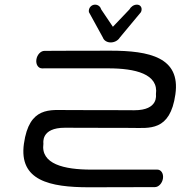

<svg xmlns="http://www.w3.org/2000/svg" viewBox="-20 -793 765 813"><path d="M268.9 -326.9C192.7 -326.9 103.7 -343.6 81.3 -184.5C59.4 -28.3 190.7 0 357.3 0C523.9 0 636 -0.7 636 -0.7C651.5 -0.7 667.2 -16.9 670.1 -37.8C673 -58.7 661.8 -74.8 646.3 -74.8C646.3 -74.8 481.9 -74.8 366.3 -74.8C250.6 -74.8 151.7 -98.6 163.8 -184.5C164.1 -186.4 151.2 -252.3 255.4 -252.1C255.9 -252.3 367.7 -251.4 535.2 -251.4C611.4 -251.4 700.4 -234.8 722.7 -393.9C744.7 -550 613.4 -578.4 446.8 -578.4C280.1 -578.4 168.1 -577.6 168.1 -577.6C152.6 -577.6 136.9 -561.5 134 -540.6C131.1 -519.7 142.3 -503.5 157.8 -503.5C157.8 -503.5 322.2 -503.6 437.8 -503.6C553.4 -503.6 652.3 -479.8 640.3 -393.9C640 -392 652.9 -326 548.7 -326.2C548.7 -326.2 436.3 -326.9 268.9 -326.9ZM448.7 -613.3C463.4 -613.3 478.9 -620.3 487.3 -633.9C496 -644.2 575.4 -739.9 575.4 -739.9L576.8 -741.5L577.6 -743.5C580.9 -751.4 580.6 -760.5 575.2 -766.8C571.5 -771.1 565.8 -773.3 559.7 -773.3C546.3 -773.3 534.3 -764.6 527.8 -752.8L458 -679.6L408.7 -752.8C405.8 -763.6 396.4 -773.3 382.6 -773.3C376.2 -773.3 369.5 -770.8 364.5 -766.1C357.9 -759.9 355.3 -751.2 356.3 -743.5L356.6 -741.5L357.5 -739.9C357.5 -739.8 409.5 -645.1 415.7 -633.9C420.1 -621.2 433.5 -613.3 448.7 -613.3Z"/></svg>

Font: Hi.
Style: Tall Oblique
Weight: 400
Designer: Mew Too, Robert Jablonski
Foundry: Cannot Into Space Fonts
Version: Version 1.996